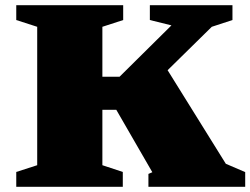

<svg xmlns="http://www.w3.org/2000/svg" viewBox="-20 -718 962 738"><path d="M848 -88.5 922.5 -56.5V0H550.5V-49.5L565.5 -56L427 -296H288.5V-423H439.5L639 -620.5L556 -641V-698H873.5V-641L794 -615L527 -352.5L597 -492ZM373.5 -615V-83L452 -57V0H42.5V-57L123 -83V-615L42.5 -641V-698H453.5V-641Z"/></svg>

Font: Newsreader 9pt ExtraBold
Style: Regular
Weight: 800
Designer: Hugues Gentile
Foundry: Production Type
Version: Version 1.003